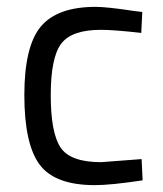

<svg xmlns="http://www.w3.org/2000/svg" viewBox="-20 -530 476 560"><path d="M259 -510Q292 -510 371 -498L395 -495L392 -434Q312 -443 274 -443Q189 -443 158.5 -402.5Q128 -362 128 -252.5Q128 -143 156.5 -100Q185 -57 275 -57L393 -66L396 -4Q303 10 257 10Q140 10 95.5 -50Q51 -110 51 -252.5Q51 -395 99 -452.5Q147 -510 259 -510Z"/></svg>

Font: Titillium Web[RUS by Daymarius]
Style: Regular
Weight: 400
Designer: Cyrillization by Daymarius
Foundry: Cyrillization by Daymarius
Version: Version 1.002 September 11, 2018